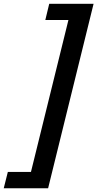

<svg xmlns="http://www.w3.org/2000/svg" viewBox="-25 -789 511 1006"><path d="M-5.4 197.3 16.1 111.8H137.2L333.5 -684.1H212.4L232.9 -769H465.3L227.1 197.3Z"/></svg>

Font: Lesson One Medium
Style: Italic
Weight: 500
Italic angle: -14°
Designer: But Ko, Victor Gaultney, Annie Olsen, Julie Remington, Don Collingsworth, Eric Hays, Becca Hirsbrunner
Version: Version 1.100